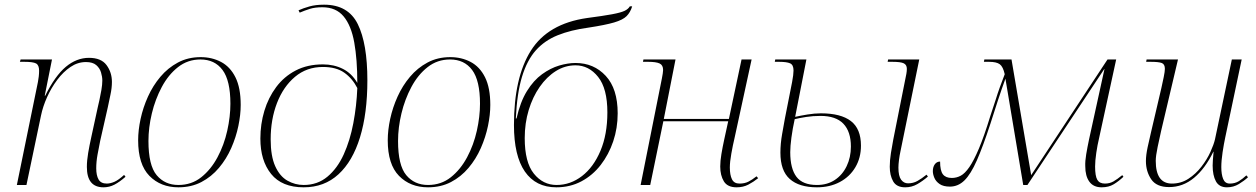

<svg xmlns="http://www.w3.org/2000/svg" viewBox="-20 -790 5366 820"><path d="M422 10Q351 10 351 -77Q351 -104 356.5 -136.5Q362 -169 370 -205L398 -334Q400 -342 404.5 -362Q409 -382 413 -405.5Q417 -429 417 -446Q417 -462 411.5 -480.5Q406 -499 391 -512Q376 -525 347 -525Q312 -525 281 -504Q250 -483 224.5 -449Q199 -415 181 -375Q163 -335 155 -296L93 0H52L142 -440Q144 -450 145.5 -463Q147 -476 147 -488Q147 -512 134 -519Q121 -526 84 -526H65L68 -536H202L171 -381H173Q215 -466 261 -504.5Q307 -543 360 -543Q412 -543 435 -512Q458 -481 458 -440Q458 -414 451.5 -384.5Q445 -355 440 -330L408 -189Q402 -160 396.5 -129.5Q391 -99 391 -71Q391 -41 401 -23.5Q411 -6 436 -6Q451 -6 468.5 -13.5Q486 -21 510 -43L516 -35Q491 -13 469 -1.5Q447 10 422 10Z M742 10Q666 10 618 -39Q570 -88 570 -191Q570 -234 580.5 -282.5Q591 -331 612 -377.5Q633 -424 665 -462Q697 -500 740 -523Q783 -546 837 -546Q885 -546 924 -525.5Q963 -505 985.5 -460Q1008 -415 1008 -342Q1008 -300 998 -252Q988 -204 967.5 -157.5Q947 -111 915 -73Q883 -35 840 -12.5Q797 10 742 10ZM742 0Q798 0 839.5 -33Q881 -66 909 -118.5Q937 -171 950.5 -231.5Q964 -292 964 -347Q964 -446 930.5 -491Q897 -536 836 -536Q782 -536 740.5 -503.5Q699 -471 671 -418.5Q643 -366 628.5 -305.5Q614 -245 614 -188Q614 -84 649 -42Q684 0 742 0Z M1277 10Q1184 10 1138 -47Q1092 -104 1092 -198Q1092 -260 1109 -316.5Q1126 -373 1159.5 -418Q1193 -463 1243 -489Q1293 -515 1359 -515Q1406 -515 1444 -496Q1482 -477 1506 -436Q1506 -536 1493 -608.5Q1480 -681 1447.5 -720Q1415 -759 1357 -759Q1325 -759 1303 -752Q1281 -745 1260 -736L1255 -746Q1275 -755 1301.5 -762.5Q1328 -770 1364 -770Q1467 -770 1508 -687Q1549 -604 1549 -447Q1549 -306 1517.5 -203.5Q1486 -101 1425.5 -45.5Q1365 10 1277 10ZM1277 0Q1336 0 1378.5 -35.5Q1421 -71 1448 -130.5Q1475 -190 1489 -264Q1503 -338 1506 -414Q1485 -455 1450.5 -479.5Q1416 -504 1359 -504Q1290 -504 1240 -462Q1190 -420 1163 -350Q1136 -280 1136 -195Q1136 -123 1155.5 -80Q1175 -37 1207.5 -18.5Q1240 0 1277 0Z M1808 10Q1732 10 1684 -39Q1636 -88 1636 -191Q1636 -234 1646.5 -282.5Q1657 -331 1678 -377.5Q1699 -424 1731 -462Q1763 -500 1806 -523Q1849 -546 1903 -546Q1951 -546 1990 -525.5Q2029 -505 2051.5 -460Q2074 -415 2074 -342Q2074 -300 2064 -252Q2054 -204 2033.5 -157.5Q2013 -111 1981 -73Q1949 -35 1906 -12.5Q1863 10 1808 10ZM1808 0Q1864 0 1905.5 -33Q1947 -66 1975 -118.5Q2003 -171 2016.5 -231.5Q2030 -292 2030 -347Q2030 -446 1996.5 -491Q1963 -536 1902 -536Q1848 -536 1806.5 -503.5Q1765 -471 1737 -418.5Q1709 -366 1694.5 -305.5Q1680 -245 1680 -188Q1680 -84 1715 -42Q1750 0 1808 0Z M2356 10Q2268 10 2221.5 -57.5Q2175 -125 2175 -256Q2175 -459 2247.5 -574Q2320 -689 2487 -713Q2556 -722 2593.5 -729Q2631 -736 2647 -743.5Q2663 -751 2670 -763H2680Q2672 -737 2656 -721Q2640 -705 2602.5 -694Q2565 -683 2493 -672Q2418 -662 2362 -639.5Q2306 -617 2268.5 -575Q2231 -533 2209.5 -462.5Q2188 -392 2183 -284H2186Q2202 -355 2230.5 -401Q2259 -447 2295 -473Q2331 -499 2368 -510Q2405 -521 2438 -521Q2516 -521 2567 -466Q2618 -411 2618 -306Q2618 -243 2599 -186.5Q2580 -130 2545.5 -85.5Q2511 -41 2463 -15.5Q2415 10 2356 10ZM2357 0Q2416 0 2465.5 -38Q2515 -76 2544.5 -146Q2574 -216 2574 -310Q2574 -412 2534.5 -461.5Q2495 -511 2438 -511Q2393 -511 2354 -486.5Q2315 -462 2285 -419Q2255 -376 2238 -320Q2221 -264 2221 -200Q2221 -97 2260 -48.5Q2299 0 2357 0Z M3126 10Q3087 10 3071.5 -15.5Q3056 -41 3056 -79Q3056 -102 3061 -132Q3066 -162 3073 -194L3090 -272H2813L2757 0H2716L2807 -456Q2809 -467 2810.5 -476Q2812 -485 2812 -491Q2812 -512 2797 -519Q2782 -526 2748 -526H2726L2728 -536H2865L2815 -282H3093L3147 -536H3190L3117 -200Q3110 -171 3103.5 -134.5Q3097 -98 3097 -75Q3097 -43 3106 -24.5Q3115 -6 3138 -6Q3160 -6 3176 -14Q3192 -22 3211 -37L3218 -29Q3198 -13 3176 -1.5Q3154 10 3126 10Z M3469 10Q3393 10 3353 -25.5Q3313 -61 3313 -138Q3313 -177 3320.5 -218.5Q3328 -260 3332 -283L3363 -440Q3369 -472 3369 -489Q3369 -513 3354.5 -519.5Q3340 -526 3307 -526H3289L3291 -536H3424L3376 -291Q3398 -296 3428.5 -301Q3459 -306 3486 -306Q3571 -306 3614 -273Q3657 -240 3657 -168Q3657 -116 3633 -75.5Q3609 -35 3566.5 -12.5Q3524 10 3469 10ZM3469 0Q3513 0 3545.5 -21.5Q3578 -43 3596 -80.5Q3614 -118 3614 -164Q3614 -228 3582 -261.5Q3550 -295 3484 -295Q3452 -295 3423 -290.5Q3394 -286 3374 -281Q3365 -240 3360 -202.5Q3355 -165 3355 -140Q3355 -70 3381.5 -35Q3408 0 3469 0ZM3846 10Q3809 10 3794.5 -15.5Q3780 -41 3780 -78Q3780 -105 3785 -136.5Q3790 -168 3795 -194L3851 -475Q3852 -481 3852.5 -486Q3853 -491 3853 -496Q3853 -513 3840 -519.5Q3827 -526 3791 -526H3771L3773 -536H3906L3826 -145Q3822 -127 3819.5 -107.5Q3817 -88 3817 -74Q3817 -38 3828.5 -22.5Q3840 -7 3858 -7Q3880 -7 3898 -17Q3916 -27 3937 -44L3943 -36Q3921 -17 3897.5 -3.5Q3874 10 3846 10Z M4685 10Q4650 10 4632.5 -14Q4615 -38 4615 -80Q4614 -101 4619 -131Q4624 -161 4631 -194L4697 -495H4696L4368 0H4350L4274 -454Q4258 -410 4241.5 -360Q4225 -310 4210 -262Q4178 -164 4152 -105Q4126 -46 4099 -19.5Q4072 7 4037 7Q4009 7 3993 -4Q3977 -15 3970.5 -30.5Q3964 -46 3964 -59Q3964 -77 3972.5 -88.5Q3981 -100 3995 -100Q3995 -61 4007 -45.5Q4019 -30 4045 -30Q4065 -30 4083 -39.5Q4101 -49 4120 -76.5Q4139 -104 4161 -156Q4183 -208 4209 -293Q4223 -334 4232 -363Q4241 -392 4250 -417Q4259 -442 4271 -473Q4264 -505 4250 -515.5Q4236 -526 4204 -526H4182L4184 -536H4300L4384 -42L4710 -536H4747L4674 -200Q4667 -171 4662 -137Q4657 -103 4657 -79Q4657 -38 4666.5 -22Q4676 -6 4699 -6Q4719 -6 4735 -15Q4751 -24 4773 -42L4778 -35Q4758 -16 4736.5 -3Q4715 10 4685 10Z M5220 10Q5187 10 5173 -15.5Q5159 -41 5159 -83Q5159 -92 5160 -106.5Q5161 -121 5163 -142H5162Q5127 -70 5079.5 -30.5Q5032 9 4973 9Q4919 9 4896.5 -24.5Q4874 -58 4874 -102Q4874 -127 4881.5 -162Q4889 -197 4896 -226L4940 -414Q4945 -436 4950 -460.5Q4955 -485 4955 -496Q4955 -516 4941.5 -521Q4928 -526 4894 -526H4875L4877 -536H5011L4939 -231Q4932 -200 4924 -162Q4916 -124 4916 -103Q4916 -6 4985 -6Q5024 -6 5055.5 -26.5Q5087 -47 5111 -78Q5135 -109 5149.5 -141Q5164 -173 5169 -195L5241 -536H5283L5213 -204Q5207 -176 5201.5 -140Q5196 -104 5196 -76Q5196 -45 5204 -25.5Q5212 -6 5232 -6Q5254 -6 5270.5 -16Q5287 -26 5303 -41L5310 -33Q5294 -18 5271 -4Q5248 10 5220 10Z"/></svg>

Font: Noto Serif Display ExtraLight
Style: Italic
Weight: 200
Italic angle: -12°
Designer: Monotype Design Team
Foundry: Monotype Imaging Inc.
Version: Version 2.009